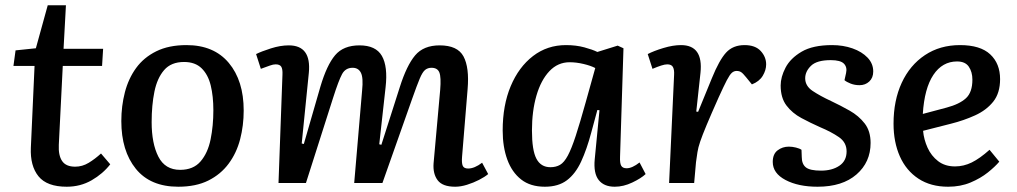

<svg xmlns="http://www.w3.org/2000/svg" viewBox="-20 -694 3855 728"><path d="M39 -503 116 -511 161 -674H230L221 -509H371L367 -444H218L203 -145Q201 -105 215.5 -83.5Q230 -62 265 -62Q292 -62 316 -76.5Q340 -91 363 -112L398 -71Q370 -35 327.5 -10.5Q285 14 233 14Q158 14 126 -25.5Q94 -65 97 -134L111 -444H31Z M656 14Q550 14 495 -54Q440 -122 440 -235Q440 -292 453.5 -344Q467 -396 496 -436Q525 -476 572.5 -499.5Q620 -523 687 -523Q791 -523 847.5 -455.5Q904 -388 904 -275Q904 -218 890.5 -166Q877 -114 847 -73.5Q817 -33 770 -9.5Q723 14 656 14ZM663 -50Q713 -50 740.5 -82Q768 -114 778.5 -165.5Q789 -217 789 -276Q789 -329 779 -370Q769 -411 744.5 -435Q720 -459 678 -459Q629 -459 602.5 -428.5Q576 -398 565.5 -346.5Q555 -295 555 -231Q555 -150 580.5 -100Q606 -50 663 -50Z M1353 -351Q1358 -399 1348.5 -418Q1339 -437 1317 -437Q1290 -437 1277 -413Q1264 -389 1243 -323L1140 0H1036L1051 -411Q1052 -432 1046.5 -441Q1041 -450 1025 -450Q1016 -450 1003.5 -445.5Q991 -441 969 -433L951 -489Q971 -499 1007 -510.5Q1043 -522 1075 -522Q1161 -522 1151 -418L1124 -150L1132 -148L1195 -366Q1219 -447 1250.5 -484.5Q1282 -522 1343 -522Q1405 -522 1428 -482Q1451 -442 1442 -363L1418 -147L1426 -145L1496 -364Q1522 -446 1554 -484Q1586 -522 1647 -522Q1715 -522 1737.5 -480Q1760 -438 1753 -356L1732 -100Q1730 -76 1734.5 -65.5Q1739 -55 1755 -55Q1779 -55 1808 -77L1831 -34Q1818 -23 1796.5 -12Q1775 -1 1751 6.5Q1727 14 1706 14Q1658 14 1639.5 -10.5Q1621 -35 1624 -75L1649 -353Q1653 -401 1646 -419Q1639 -437 1616 -437Q1602 -437 1592 -429Q1582 -421 1571.5 -396Q1561 -371 1543 -320L1430 0H1323Z M2331 -99Q2330 -75 2335.5 -65.5Q2341 -56 2356 -56Q2377 -56 2405 -78L2428 -34Q2411 -18 2377.5 -2Q2344 14 2311 14Q2270 14 2250 -11.5Q2230 -37 2235 -90L2253 -276L2245 -277L2222 -192Q2205 -128 2183.5 -81.5Q2162 -35 2129.5 -10.5Q2097 14 2046 14Q1991 14 1956 -13.5Q1921 -41 1903.5 -89Q1886 -137 1886 -199Q1886 -295 1916.5 -367.5Q1947 -440 2001 -481.5Q2055 -523 2126 -523Q2164 -523 2195.5 -514.5Q2227 -506 2245 -497L2322 -521L2344 -511ZM2067 -60Q2088 -60 2103.5 -69Q2119 -78 2133 -104Q2147 -130 2163 -179Q2179 -228 2201 -307L2237 -436Q2220 -445 2192.5 -451.5Q2165 -458 2140 -458Q2095 -458 2063 -424Q2031 -390 2014 -331.5Q1997 -273 1997 -199Q1997 -124 2014 -92Q2031 -60 2067 -60Z M2536 -411Q2537 -430 2531.5 -440Q2526 -450 2510 -450Q2501 -450 2487 -445.5Q2473 -441 2454 -433L2436 -489Q2459 -501 2495.5 -512Q2532 -523 2562 -523Q2647 -523 2636 -418L2620 -271L2627 -270L2679 -397Q2707 -466 2733 -494.5Q2759 -523 2803 -523Q2844 -523 2864.5 -500.5Q2885 -478 2885 -450Q2885 -428 2872 -406.5Q2859 -385 2831 -374L2809 -401Q2797 -416 2790 -420.5Q2783 -425 2773 -425Q2763 -425 2755 -418Q2747 -411 2736 -390Q2725 -369 2705 -325Q2676 -260 2659.5 -220.5Q2643 -181 2635 -157.5Q2627 -134 2624.5 -117Q2622 -100 2619 -79L2612 0H2517Z M3093 -47Q3135 -47 3162.5 -65.5Q3190 -84 3190 -120Q3190 -154 3161 -174Q3132 -194 3089 -212Q3053 -228 3018.5 -246.5Q2984 -265 2962 -294Q2940 -323 2940 -370Q2940 -402 2958.5 -437.5Q2977 -473 3019.5 -498Q3062 -523 3135 -523Q3177 -523 3212.5 -510.5Q3248 -498 3269.5 -475.5Q3291 -453 3291 -423Q3291 -399 3276 -385Q3261 -371 3239 -371Q3221 -371 3205.5 -377Q3190 -383 3182 -390L3188 -417Q3193 -439 3180 -452.5Q3167 -466 3130 -466Q3077 -466 3055 -444.5Q3033 -423 3033 -397Q3033 -368 3061.5 -349Q3090 -330 3131 -311Q3167 -294 3201.5 -274.5Q3236 -255 3258.5 -226Q3281 -197 3281 -152Q3281 -79 3227.5 -32.5Q3174 14 3080 14Q3007 14 2958.5 -11.5Q2910 -37 2910 -80Q2910 -110 2928.5 -124Q2947 -138 2971 -138Q2984 -138 2998 -134.5Q3012 -131 3019 -126L3020 -99Q3020 -72 3035.5 -59.5Q3051 -47 3093 -47Z M3620 -523Q3697 -523 3734.5 -488Q3772 -453 3772 -394Q3772 -341 3746 -308.5Q3720 -276 3677 -256.5Q3634 -237 3586 -225L3480 -198Q3483 -165 3497 -134Q3511 -103 3537 -83Q3563 -63 3601 -63Q3634 -63 3664.5 -78Q3695 -93 3732 -126L3769 -81Q3753 -62 3725.5 -40Q3698 -18 3660 -2Q3622 14 3575 14Q3509 14 3462.5 -16.5Q3416 -47 3392 -101Q3368 -155 3368 -225Q3368 -313 3399 -380Q3430 -447 3487 -485Q3544 -523 3620 -523ZM3667 -392Q3667 -421 3653.5 -441Q3640 -461 3609 -461Q3553 -461 3519 -410Q3485 -359 3479 -262L3569 -286Q3618 -299 3642.5 -321.5Q3667 -344 3667 -392Z"/></svg>

Font: Literata 12pt Medium
Style: Italic
Weight: 500
Italic angle: -2°
Designer: Latin by Veronika Burian and Jose Scaglione. Greek by Irene Vlachou. Cyrillic by Vera Evstafieva
Foundry: TypeTogether
Version: Version 3.002